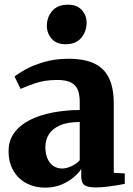

<svg xmlns="http://www.w3.org/2000/svg" viewBox="-20 -808 581 838"><path d="M176 11Q132 11 95.8 -8Q59.5 -27 38.5 -62.8Q17.5 -98.5 17.5 -148.5Q17.5 -195.5 42.8 -229.2Q68 -263 111.5 -284.8Q155 -306.5 211 -317Q267 -327.5 328 -328V-362.5Q328 -394.5 319.5 -415.8Q311 -437 289.5 -448Q268 -459 230 -459Q175.5 -459 134.2 -444.8Q93 -430.5 70 -420L43.5 -473.5Q58 -486.5 91 -504.8Q124 -523 172 -537.2Q220 -551.5 278.5 -551.5Q349 -551.5 392.5 -530.5Q436 -509.5 456.2 -466.2Q476.5 -423 476.5 -356.5V-54L524.5 -51V-5.5Q513.5 -3 492 0.5Q470.5 4 445.8 7Q421 10 399 10Q363.5 10 349 0.2Q334.5 -9.5 334.5 -40V-70.5Q323.5 -53 301.2 -34Q279 -15 247.5 -2Q216 11 176 11ZM251 -72.5Q269.5 -72.5 291.5 -82.5Q313.5 -92.5 328 -108.5V-275.5Q274.5 -275.5 241.5 -260.8Q208.5 -246 193.2 -221.2Q178 -196.5 178 -166.5Q178 -137 187.2 -116Q196.5 -95 213 -83.8Q229.5 -72.5 251 -72.5ZM266 -615Q226 -615 205.2 -639.2Q184.5 -663.5 184.5 -695Q184.5 -733 208 -760.2Q231.5 -787.5 276 -787.5H277Q316.5 -787.5 337.2 -764Q358 -740.5 358 -709Q358 -671 334.8 -643Q311.5 -615 267 -615Z"/></svg>

Font: Merriweather 60pt ExtraBold
Style: Regular
Weight: 800
Version: Version 2.100